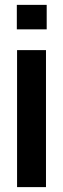

<svg xmlns="http://www.w3.org/2000/svg" viewBox="-20 -765 259 785"><path d="M49.8 -560.1H168V0H49.8ZM48.8 -645V-745.1H170.9V-645Z"/></svg>

Font: TASA Explorer SemiBold
Style: Regular
Weight: 600
Designer: Weizhong Zhang
Foundry: Local Remote
Version: Version 1.000;Glyphs 3.1.2 (3151)